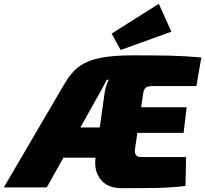

<svg xmlns="http://www.w3.org/2000/svg" viewBox="-78 -982 1075 1006"><path d="M623 -692Q723 -692 805 -690.5Q887 -689 977 -681L951 -531H721Q696 -531 685.5 -522.5Q675 -514 672 -491L629 -199Q627 -180 634.5 -169.5Q642 -159 665 -159H897L894 -8Q815 2 727 3Q639 4 559 4Q486 4 449.5 -41.5Q413 -87 423 -157L471 -502Q473 -516 479 -533.5Q485 -551 492 -564H481Q475 -553 467 -536.5Q459 -520 454 -512L167 0H-58L257 -538Q281 -580 309 -609.5Q337 -639 377 -657Q417 -675 476.5 -683.5Q536 -692 623 -692ZM493 -314 473 -156H116L136 -314ZM468 -420H900L884 -286H448ZM754 -962 820 -816 554 -720 507 -806Z"/></svg>

Font: Exo 2 Black
Style: Italic
Weight: 900
Italic angle: -8°
Designer: Natanael Gama
Foundry: Natanael Gama
Version: Version 2.010